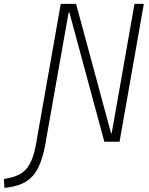

<svg xmlns="http://www.w3.org/2000/svg" viewBox="-145 -713 751 966"><path d="M379.9 0 204.1 -650.4H200.2L85.9 -3.9L85 2.9Q72.3 76.7 50.5 124Q28.8 171.4 -8.8 197Q-46.4 222.7 -107.4 230.5L-122.6 232.4L-125.5 187.5L-104.5 183.6Q-37.6 170.9 -7.8 131.1Q22 91.3 35.6 16.1L40.5 -12.2L160.6 -693.4H237.8L413.6 -43H417L531.7 -693.4H578.6L456.5 0Z"/></svg>

Font: CaskaydiaCove NF ExtraLight
Style: Italic
Weight: 200
Italic angle: -10°
Designer: Aaron Bell
Foundry: Saja Typeworks
Version: Version 2111.001; VTT 6.35;Nerd Fonts 3.2.1